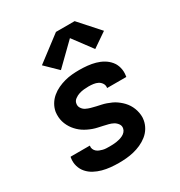

<svg xmlns="http://www.w3.org/2000/svg" viewBox="-181 -891 961 1025"><g transform="rotate(-30 300.0 -379.0)"><path d="M255 8Q230 8 204.5 5.5Q179 3 155 -3.5Q131 -10 109.5 -21.5Q88 -33 72 -51Q56 -69 49 -93Q42 -117 46 -143Q46 -145 46.5 -146.5Q47 -148 48 -150H166Q166 -150 166 -149Q166 -148 166 -148Q164 -138 168 -128.5Q172 -119 179.5 -112.5Q187 -106 196 -102.5Q205 -99 214.5 -96.5Q224 -94 234.5 -93.5Q245 -93 255 -93Q266 -93 276.5 -93.5Q287 -94 297.5 -95.5Q308 -97 318.5 -100Q329 -103 339 -108Q349 -113 356.5 -121.5Q364 -130 366 -141Q369 -156 360 -168.5Q351 -181 338 -188Q325 -195 310.5 -198.5Q296 -202 281 -205.5Q266 -209 251.5 -212Q237 -215 223 -220Q209 -225 195.5 -231.5Q182 -238 170 -246Q158 -254 147.5 -264Q137 -274 128.5 -285Q120 -296 113 -309.5Q106 -323 102 -337Q98 -351 97 -366Q96 -381 98 -397Q102 -420 114 -440.5Q126 -461 144.5 -476.5Q163 -492 184.5 -502Q206 -512 228.5 -518Q251 -524 273.5 -526Q296 -528 318 -528Q343 -528 368 -525.5Q393 -523 416.5 -516.5Q440 -510 460.5 -498Q481 -486 496 -468Q511 -450 517 -426Q523 -402 519 -377Q519 -375 518.5 -373.5Q518 -372 518 -370H399Q399 -370 399.5 -371Q400 -372 400 -372Q402 -387 394 -399Q386 -411 374 -417Q362 -423 347.5 -425Q333 -427 318 -427Q304 -427 289 -425.5Q274 -424 259.5 -419.5Q245 -415 231.5 -405Q218 -395 216 -380Q213 -365 221.5 -352Q230 -339 243 -332.5Q256 -326 270.5 -322Q285 -318 300 -314.5Q315 -311 329.5 -308Q344 -305 358 -300Q372 -295 385.5 -289Q399 -283 411 -274.5Q423 -266 433.5 -256.5Q444 -247 453 -235.5Q462 -224 468.5 -211Q475 -198 479 -184Q483 -170 484.5 -154.5Q486 -139 483 -123Q479 -100 466.5 -79Q454 -58 434.5 -42.5Q415 -27 392.5 -17Q370 -7 347 -1.5Q324 4 301 6Q278 8 255 8ZM234 -576 159 -649 313 -766H428L538 -643L449 -582L361 -700Z"/></g></svg>

Font: Zed Sans Extended
Style: Bold Italic
Weight: 700
Width: 7
Italic angle: -9°
Designer: Belleve Invis
Foundry: Belleve Invis
Version: Version 1.0.0; ttfautohint (v1.8.4)